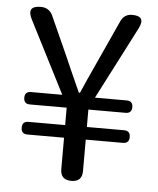

<svg xmlns="http://www.w3.org/2000/svg" viewBox="-52 -757 658 802"><g transform="rotate(5 277.5 -356.5)"><path d="M277 0Q231 0 231 -45V-177H77Q51 -177 51 -204Q51 -230 77 -230H231V-303H77Q51 -303 51 -329Q51 -355 77 -355H208L54 -657Q25 -713 87 -713Q122 -713 137 -681L209 -521Q219 -499 238 -455Q263 -399 276 -370H281Q290 -390 307 -429Q335 -491 349 -521L423 -683Q437 -713 470 -713Q529 -713 502 -660L345 -355H478Q504 -355 504 -329Q504 -303 478 -303H322V-230H478Q504 -230 504 -204Q504 -177 478 -177H413H322V-45Q322 0 277 0Z"/></g></svg>

Font: GenSenRounded TW R
Style: Regular
Weight: 400
Version: Version 1.501;PS 1;hotconv 16.6.51;makeotf.lib2.5.65220